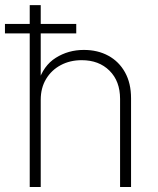

<svg xmlns="http://www.w3.org/2000/svg" viewBox="-33 -748 630 768"><path d="M129.9 -348.6V0H85.9V-727.5H129.9V-418.9H120.1Q140.1 -485.4 190.2 -516.8Q240.2 -548.3 302.2 -548.3Q357.9 -548.3 400.4 -525.1Q442.9 -502 467 -458.7Q491.2 -415.5 491.2 -355V0H447.3V-352.5Q447.3 -423.3 405 -465.3Q362.8 -507.3 293.9 -507.3Q247.1 -507.3 210 -487.5Q172.9 -467.8 151.4 -432.1Q129.9 -396.5 129.9 -348.6ZM-13.2 -614.3V-652.3H272V-614.3Z"/></svg>

Font: Inter 17pt ExtraLight
Style: Regular
Weight: 250
Version: Version 4.001;git-66647c0bb